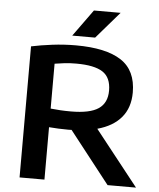

<svg xmlns="http://www.w3.org/2000/svg" viewBox="-62 -1000 871 1053"><g transform="rotate(5 374.0 -474.0)"><path d="M85.5 0V-721.5Q136.5 -732.5 200.8 -740.5Q265 -748.5 330.5 -748.5Q496.5 -748.5 580 -694Q663.5 -639.5 663.5 -518Q663.5 -434.5 618.2 -380.5Q573 -326.5 487 -303L726.5 0H570L347 -284.5Q338 -284 329 -284Q300 -284 275 -285.2Q250 -286.5 222.5 -288.5V0ZM334.5 -385Q438.5 -385 485.8 -417Q533 -449 533 -517Q533 -589 487 -619Q441 -649 341.5 -649Q306 -649 277.8 -645.8Q249.5 -642.5 222.5 -638V-391Q252 -388 276.8 -386.5Q301.5 -385 334.5 -385ZM305.5 -800 412 -947.5H559L431.5 -800Z"/></g></svg>

Font: Encode Sans Expanded SemiBold
Style: Regular
Weight: 600
Width: 7
Designer: Multiple Designers
Foundry: Impallari Type
Version: Version 3.000; ttfautohint (v1.8.3) -l 8 -r 50 -G 200 -x 14 